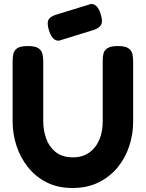

<svg xmlns="http://www.w3.org/2000/svg" viewBox="-20 -921 728 959"><path d="M342 18Q269 18 213.5 -10Q158 -38 120 -85.5Q82 -133 62.5 -192.5Q43 -252 43 -315V-614Q43 -634 46.5 -651.5Q50 -669 66 -680Q82 -691 119 -691Q156 -691 172 -680Q188 -669 192 -651.5Q196 -634 196 -613V-315Q196 -271 210.5 -229.5Q225 -188 258 -161.5Q291 -135 345 -135Q413 -135 453 -184.5Q493 -234 493 -316V-620Q493 -638 497 -654Q501 -670 517 -680.5Q533 -691 570 -691Q606 -691 622 -679.5Q638 -668 641.5 -650.5Q645 -633 645 -613V-313Q645 -250 625.5 -191Q606 -132 567.5 -85Q529 -38 472.5 -10Q416 18 342 18ZM275 -718Q242 -715 225 -768Q214 -803 221 -820Q228 -837 258 -847L434 -901Q467 -903 483 -850Q494 -816 486 -799Q478 -782 450 -772Z"/></svg>

Font: Fredoka SemiBold
Style: Regular
Weight: 600
Designer: Ben Nathan
Foundry: Milena B. Brandão, Ben Nathan
Version: Version 2.001